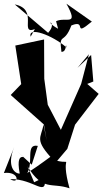

<svg xmlns="http://www.w3.org/2000/svg" viewBox="-20 -976 606 1041"><path d="M165 12 129 -74C214 64 258 11 357 45C303 -149 384 -82 290 -104L345 -169L387 -300L515 -467L453 -521L486 -534L474 -678L400 -608L462 -682L420 -521L310 -272L239 -408L220 -549L219 -762L63 -729L95 -520L38 -461L218 -301L233 -215L216 -301C203 -225 162 -222 272 -105C251 -143 297 -149 128 -38C163 -98 117 -198 185 -185L152 -83L72 -157C159 -75 56 -194 87 -35C61 -33 14 -73 57 -179L1 -38C86 -49 86 28 35 -5C168 -7 235 101 223 -16ZM295 -820C204 -871 300 -864 241 -798L60 -952C193 -926 81 -786 169 -818L146 -777C130 -835 265 -785 340 -719C334 -759 346 -693 313 -695C299 -805 326 -729 367 -838C455 -874 370 -769 478 -859L340 -956C410 -829 338 -887 284 -861Z"/></svg>

Font: Asimov Silicon
Style: Regular
Weight: 400
Designer: Google
Version: Version 2.000980; 2014